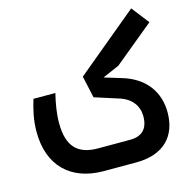

<svg xmlns="http://www.w3.org/2000/svg" viewBox="-113 -890 979 999"><g transform="rotate(-15 377.0 -390.5)"><path d="M541 -443 449 -471 539 -510 754 -687 681 -781 346 -503 372 -385 509 -341C565 -321 597 -278 597 -223C597 -157 564 -122 499 -122H326C218 -122 164 -174 164 -302C164 -352 173 -405 186 -458H68C52 -405 39 -352 39 -287C39 -108 144 -2 320 0H322H499C648 0 724 -82 724 -210C724 -319 663 -407 541 -443Z"/></g></svg>

Font: Hejaz SemiBold
Style: Regular
Weight: 600
Designer: Bandar Raffah (Arabic) and Santiago Orozco (Latin)
Foundry: Caramella and Typemade
Version: Version 1.010;hotconv 1.0.109;makeotfexe 2.5.65596